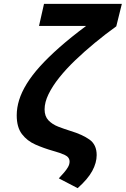

<svg xmlns="http://www.w3.org/2000/svg" viewBox="-20 -789 654 999"><path d="M384 190 286 139Q301 123 313.5 108.5Q326 94 334 80Q342 66 342 52Q342 29 317.5 17.5Q293 6 256 -4Q207 -18 164 -37Q121 -56 94 -91.5Q67 -127 67 -189Q67 -228 79.5 -268.5Q92 -309 119 -353Q146 -397 188.5 -444Q231 -491 290.5 -543.5Q350 -596 428 -654H183L209 -769H614L585 -652Q528 -611 473.5 -566Q419 -521 371.5 -475.5Q324 -430 288.5 -385.5Q253 -341 232.5 -299Q212 -257 212 -220Q212 -184 232 -163Q252 -142 283 -130Q314 -118 346 -108Q409 -89 446 -62.5Q483 -36 483 18Q483 58 460 100.5Q437 143 384 190Z"/></svg>

Font: Ubuntu Sans Mono
Style: Italic
Weight: 400
Italic angle: -13.5°
Monospace: yes
Designer: Dalton Maag Ltd
Foundry: Dalton Maag Ltd
Version: Version 1.006